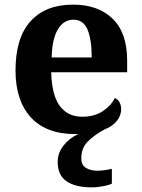

<svg xmlns="http://www.w3.org/2000/svg" viewBox="-20 -569 611 829"><path d="M378 240Q305 240 267 213.5Q229 187 229 130Q229 91 255 58.5Q281 26 318 10Q315 10 312 10Q309 10 306 10Q179 10 113 -62.5Q47 -135 47 -265Q47 -406 112 -477.5Q177 -549 295 -549Q404 -549 466.5 -488Q529 -427 529 -308V-257H201Q204 -157 238.5 -111Q273 -65 335 -65Q387 -65 423 -88.5Q459 -112 476 -146Q490 -139 496.5 -126.5Q503 -114 503 -97Q503 -80 495 -63.5Q487 -47 471.5 -33.5Q456 -20 431 -10Q384 16 357.5 43.5Q331 71 331 115Q331 143 350.5 155.5Q370 168 400 168Q414 168 429.5 166Q445 164 463 160V224Q453 229 437 232.5Q421 236 405 238Q389 240 378 240ZM376 -321Q376 -398 358 -441Q340 -484 297 -484Q255 -484 230 -442.5Q205 -401 203 -321Z"/></svg>

Font: Noto Serif Kannada
Style: Bold
Weight: 700
Version: Version 2.003